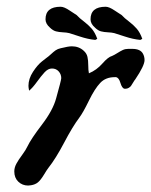

<svg xmlns="http://www.w3.org/2000/svg" viewBox="-20 -582 459 583"><path d="M166 -344.7Q166 -356.4 158.2 -365.2Q150.4 -374 137.7 -374Q126 -374 115.2 -362.3Q104.5 -350.6 91.8 -333Q79.1 -315.4 68.4 -306.6Q66.4 -316.4 66.4 -321.3Q66.4 -342.8 80.1 -363.8Q93.8 -384.8 107.4 -395.5L121.1 -406.2Q127 -410.2 134.8 -417.5Q142.6 -424.8 148.9 -429.2Q155.3 -433.6 164.1 -435.5Q187.5 -441.4 198.2 -441.4Q219.7 -441.4 234.4 -427.7Q243.2 -419.9 245.6 -409.2Q248 -398.4 248 -383.3Q248 -368.2 250 -359.4Q273.4 -369.1 291 -389.2Q308.6 -409.2 320.3 -412.1Q327.1 -415 336.4 -420.9Q345.7 -426.8 353 -430.2Q360.4 -433.6 369.1 -433.6H381.8Q406.2 -433.6 414.1 -418.9Q418.9 -410.2 418.9 -399.4Q418.9 -382.8 390.6 -340.8Q388.7 -338.9 384.3 -331.5Q379.9 -324.2 377.9 -321.3Q376 -318.4 371.1 -315.4Q366.2 -312.5 361.3 -312.5H358.4Q350.6 -313.5 345.7 -330.1Q340.8 -346.7 332 -347.7H328.1Q300.8 -347.7 284.2 -330.1Q267.6 -312.5 250 -276.4Q232.4 -240.2 220.7 -224.6Q200.2 -197.3 174.8 -148.9Q149.4 -100.6 127 -72.3Q123 -67.4 113.3 -51.3Q103.5 -35.2 95.2 -28.3Q86.9 -21.5 74.2 -19.5Q72.3 -19.5 69.3 -19Q66.4 -18.6 65.4 -18.6Q47.9 -18.6 35.6 -30.3Q23.4 -42 23.4 -61.5Q23.4 -73.2 29.8 -85Q36.1 -96.7 47.4 -111.8Q58.6 -127 63.5 -137.7Q74.2 -160.2 107.4 -203.6Q140.6 -247.1 150.4 -283.2Q166 -338.9 166 -344.7ZM254.9 -523.4Q254.9 -561.5 300.8 -561.5Q311.5 -561.5 328.6 -549.8Q345.7 -538.1 349.6 -536.1Q357.4 -527.3 371.1 -517.1Q384.8 -506.8 395 -495.1Q405.3 -483.4 412.1 -463.9Q411.1 -463.9 409.2 -462.4Q407.2 -460.9 405.3 -460.9Q383.8 -462.9 358.9 -471.2Q334 -479.5 327.1 -481.4Q319.3 -483.4 307.6 -483.9Q295.9 -484.4 286.6 -486.8Q277.3 -489.3 268.6 -498Q254.9 -509.8 254.9 -523.4ZM118.2 -523.4Q118.2 -561.5 164.1 -561.5Q174.8 -561.5 191.9 -549.8Q209 -538.1 212.9 -536.1Q220.7 -527.3 234.4 -517.1Q248 -506.8 258.3 -495.1Q268.6 -483.4 275.4 -463.9Q274.4 -463.9 272.5 -462.4Q270.5 -460.9 268.6 -460.9Q247.1 -462.9 222.2 -471.2Q197.3 -479.5 190.4 -481.4Q182.6 -483.4 170.9 -483.9Q159.2 -484.4 149.9 -486.8Q140.6 -489.3 131.8 -498Q118.2 -509.8 118.2 -523.4Z"/></svg>

Font: Essays1743
Style: Italic
Weight: 500
Italic angle: -10°
Designer: Based on the typeface in a 1743 English translation of the essays of Montaigne.  PostScript/TrueType font designed by Jo
Version: Version 002.100